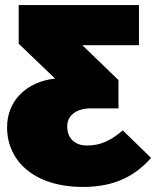

<svg xmlns="http://www.w3.org/2000/svg" viewBox="-20 -718 618 760"><path d="M466 -202C418 -161 378 -142 324 -142C278 -142 246 -169 246 -218C246 -262 284 -289 339 -289H449V-401L306 -539H530V-698H54V-545L198 -407C87 -395 8 -321 8 -214C8 -81 115 22 309 22C439 22 519 -26 578 -93Z"/></svg>

Font: Fira Sans Ultra
Style: Regular
Weight: 950
Designer: Carrois Corporate & Edenspiekermann AG
Foundry: Carrois Corporate GbR & Edenspiekermann AG
Version: Version 4.203;PS 004.203;hotconv 1.0.88;makeotf.lib2.5.64775